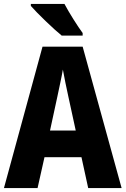

<svg xmlns="http://www.w3.org/2000/svg" viewBox="-20 -1044 635 971"><path d="M306 -1024H136V-1014C166 -979 252 -896 292 -864H398V-877C374 -909 328 -982 306 -1024ZM426 -93H595L398 -808H195L0 -93H170L205 -249H392ZM326 -554 363 -384H233L270 -555C278 -594 292 -656 298 -692C305 -652 316 -600 326 -554Z"/></svg>

Font: Noto Sans Kannada UI Condensed ExtraBold
Style: Regular
Weight: 800
Width: 3
Designer: Jelle Bosma - Monotype Design Team
Foundry: Monotype Imaging Inc.
Version: Version 2.005